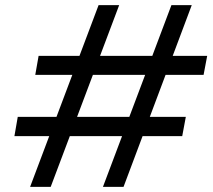

<svg xmlns="http://www.w3.org/2000/svg" viewBox="-20 -726 828 746"><path d="M380 0 646 -706H725L460 0ZM97 0 363 -706H443L177 0ZM36 -197 49 -272H702L688 -197ZM117 -435 130 -509H785L771 -435Z"/></svg>

Font: DM Sans 11pt
Style: Italic
Weight: 400
Italic angle: -10°
Version: Version 4.004;gftools[0.9.30]